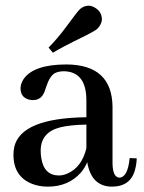

<svg xmlns="http://www.w3.org/2000/svg" viewBox="-20 -660 516 689"><path d="M380.9 9.8Q449.2 9.8 464.8 -51.8Q469.7 -69.3 470.7 -91.8L445.3 -92.8Q438.5 -23.4 408.2 -22.5Q384.8 -24.4 383.8 -72.3V-277.3Q381.8 -427.7 218.8 -428.7Q100.6 -428.7 64.5 -376Q53.7 -359.4 53.7 -342.8Q53.7 -311.5 83 -302.7Q90.8 -300.8 98.6 -300.8Q128.9 -300.8 140.6 -333Q142.6 -337.9 145.5 -347.7Q158.2 -386.7 176.8 -397.5Q190.4 -404.3 210 -404.3Q289.1 -402.3 290 -301.8V-239.3Q55.7 -236.3 31.2 -132.8Q28.3 -119.1 28.3 -104.5Q28.3 -26.4 95.7 0Q121.1 9.8 151.4 9.8Q225.6 9.8 270.5 -41Q285.2 -58.6 293 -78.1Q307.6 8.8 380.9 9.8ZM191.4 -30.3Q137.7 -30.3 127.9 -93.8Q126 -105.5 126 -119.1Q126 -185.5 196.3 -203.1Q232.4 -211.9 290 -212.9V-127.9Q273.4 -59.6 221.7 -37.1Q206.1 -30.3 191.4 -30.3ZM329.1 -556.6Q344.7 -572.3 345.7 -589.8Q345.7 -619.1 318.4 -633.8Q307.6 -639.6 296.9 -639.6Q280.3 -638.7 267.6 -627.9Q257.8 -619.1 218.8 -565.4Q185.5 -520.5 154.3 -489.3L169.9 -470.7Q195.3 -487.3 285.2 -531.2Q317.4 -546.9 329.1 -556.6Z"/></svg>

Font: Abhaya Libre SemiBold
Style: Regular
Weight: 600
Designer: Pushpananda Ekanayake, Sol Matas, Pathum Egodawatta
Foundry: Mooniak
Version: Version 1.050 ; ttfautohint (v1.6)